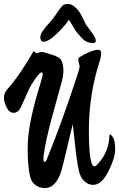

<svg xmlns="http://www.w3.org/2000/svg" viewBox="-20 -953 603 972"><path d="M486 -648Q430 -477 430 -294Q430 -111 458 -111Q464 -111 469 -116Q527 -176 533 -252Q533 -272 538 -272Q543 -272 553 -255.5Q563 -239 563 -196Q563 -153 528.5 -85Q494 -17 451 -17Q427 -17 407 -36Q387 -55 380 -85.5Q373 -116 367.5 -156.5Q362 -197 357 -247Q352 -297 348 -324Q341 -297 322 -215Q303 -133 292 -93Q265 -1 207 -1Q179 -1 158 -17.5Q137 -34 132 -61Q120 -117 120 -195.5Q120 -274 138.5 -358Q157 -442 176.5 -503.5Q196 -565 196 -576Q196 -587 191 -587Q186 -587 175 -575Q164 -563 149.5 -540.5Q135 -518 127.5 -502.5Q120 -487 106 -455Q92 -423 86 -411Q72 -382 49.5 -382Q27 -382 13.5 -409Q0 -436 0 -459Q0 -482 17 -501Q81 -573 150 -694L164 -683Q187 -690 192.5 -690Q198 -690 205 -687.5Q212 -685 230 -680Q248 -675 254.5 -672.5Q261 -670 273 -663.5Q285 -657 289 -650Q301 -627 301 -600Q301 -573 295 -548.5Q289 -524 249 -380.5Q209 -237 200 -159V-150Q200 -133 206 -133Q212 -133 218 -149Q292 -329 377 -589Q383 -609 383 -619L376 -649Q376 -660 387 -666Q403 -677 431.5 -689Q460 -701 476 -701Q492 -701 492 -684.5Q492 -668 486 -648ZM465 -747Q465 -735 450.5 -735Q436 -735 421 -741Q406 -747 390.5 -764.5Q375 -782 369.5 -788.5Q364 -795 347 -823.5Q330 -852 329 -853Q308 -821 266.5 -781.5Q225 -742 202 -742Q184 -742 184 -765Q184 -788 229 -836Q251 -861 267.5 -886Q284 -911 294 -922Q304 -933 324 -933Q344 -933 364 -913.5Q384 -894 398.5 -863Q413 -832 414.5 -829.5Q416 -827 427 -812.5Q438 -798 445 -788Q465 -761 465 -747Z"/></svg>

Font: Devonshire
Style: Regular
Weight: 400
Designer: Astigmatic (AOETI)
Foundry: Astigmatic (AOETI)
Version: Version 1.001